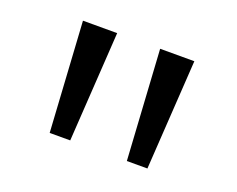

<svg xmlns="http://www.w3.org/2000/svg" viewBox="-70 -944 748 605"><g transform="rotate(20 303.5 -642.0)"><path d="M490.7 -826.2 467.3 -458H398.4L376 -826.2ZM231.9 -826.2 208.5 -458H139.6L117.2 -826.2Z"/></g></svg>

Font: Merriweather
Style: Regular
Weight: 400
Designer: Eben Sorkin
Foundry: Eben Sorkin
Version: Version 1.584; ttfautohint (v1.8.1)